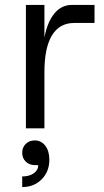

<svg xmlns="http://www.w3.org/2000/svg" viewBox="-20 -520 423 778"><path d="M160 -500V-368Q172 -431 200.5 -465.5Q229 -500 271 -500H363V-427H281Q221 -427 190.5 -376.5Q160 -326 160 -228V0H85V-500ZM135 149H121Q99 149 84.5 135Q70 121 70 99Q70 77 84.5 63Q99 49 121 49Q147 49 163.5 70.5Q180 92 180 127Q180 175 149 206.5Q118 238 70 238V195Q99 195 117 182Q135 169 135 149Z"/></svg>

Font: MedMera Sans
Style: Regular
Weight: 400
Designer: Kasper Nordkvist
Foundry: UNCUT.wtf
Version: Version 1.300